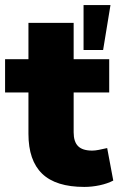

<svg xmlns="http://www.w3.org/2000/svg" viewBox="-22 -725 468 756"><path d="M310 11Q198 11 144 -41Q90 -93 90 -198V-361H-2V-492H90V-635H268V-492H408V-361H268V-204Q268 -167 285.5 -149.5Q303 -132 341 -132Q353 -132 367.5 -135Q382 -138 400 -142L424 -14Q401 -2 370.5 4.5Q340 11 310 11ZM307 -528V-705H413L384 -528Z"/></svg>

Font: Nunito Sans 12pt Black
Style: Regular
Weight: 900
Designer: Vernon Adams
Foundry: Vernon Adams
Version: Version 3.101;gftools[0.9.27]